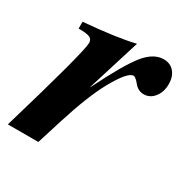

<svg xmlns="http://www.w3.org/2000/svg" viewBox="-136 -561 641 660"><g transform="rotate(30 184.0 -231.0)"><path d="M160 -253H161Q221 -374 256.5 -418Q292 -462 332 -462Q358 -462 373.5 -444Q389 -426 389 -396Q389 -365 372.5 -344Q356 -323 331 -323Q309 -323 293.5 -342Q278 -361 270 -361Q247 -361 205 -285Q169 -220 131 -99L100 0H-21Q81 -345 81 -382Q81 -396 69.5 -401.5Q58 -407 25 -407V-434Q156 -445 225 -462Z"/></g></svg>

Font: STIX
Style: Bold Italic
Weight: 700
Italic angle: -16.33°
Designer: MicroPress Inc., with final additions and corrections provided by Coen Hoffman, Elsevier (retired)
Version: Version 1.1.1